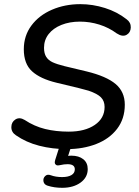

<svg xmlns="http://www.w3.org/2000/svg" viewBox="-20 -699 659 912"><path d="M55.5 -56.5Q33.6 -71.1 33.9 -95.3Q34.1 -119.5 53.4 -131.7Q72.7 -143.8 97.2 -129.2Q142.7 -99 194.2 -86.3Q245.7 -73.7 306.4 -73.7Q383.6 -73.7 430.2 -105.6Q476.8 -137.4 476.8 -190.8Q476.8 -219.4 459.4 -236.8Q442 -254.2 400.7 -268.2Q377.4 -275.1 353.6 -280.8L248.4 -306.1Q171.2 -324.7 132.2 -360.3Q93.1 -395.8 93.1 -465.1Q93.1 -529.1 129.2 -577.7Q165.4 -626.4 226.8 -652.8Q288.1 -679.3 361.5 -679.3Q420.4 -679.3 478.3 -661.1Q536.2 -643 581.3 -607.5Q601.9 -592.5 601.2 -568.4Q600.4 -544.3 581.2 -533.5Q561.9 -522.6 534.2 -540.5Q497.3 -567.9 452.1 -582.1Q407 -596.3 359.5 -596.3Q310.7 -596.3 271.7 -580.7Q232.7 -565 210.9 -537Q189.1 -509 189.1 -472Q189.1 -445.4 199.4 -429Q209.7 -412.7 229.9 -403.3Q250.1 -393.9 286.2 -384.9L391.5 -359.7Q485.4 -336.9 529.1 -300Q572.8 -263 572.8 -201.7Q572.8 -134.8 536.2 -87Q499.7 -39.3 437.2 -15Q374.8 9.3 298.1 9.3Q228.8 9.3 166.4 -6.7Q104 -22.7 55.5 -56.5ZM206.1 183Q189.5 178 186.6 163.1Q183.7 148.2 194.1 137.7Q204.4 127.1 221 133.3Q244.6 142.1 275 142.1Q303.4 142.1 319.4 132.6Q335.4 123.1 335.4 105.2Q335.4 80.9 301 80.9Q284.4 80.9 267.3 85Q258.6 87 253.3 86.7Q248 86.4 244.4 82.7Q240.7 79.1 240.2 74.5Q239.7 69.9 242.1 60.9L267.9 -20H323.4L299 55.6L272.9 48Q300.4 40.4 318.9 40.4Q354.5 40.4 375.6 57.3Q396.7 74.2 396.7 104.1Q396.7 143.6 362.5 168.4Q328.3 193.1 275.5 193.1Q237.5 193.1 206.1 183Z"/></svg>

Font: SN Pro Thin
Style: Italic
Weight: 200
Italic angle: -9°
Designer: Tobias Whetton
Foundry: Supernotes
Version: Version 1.003;Glyphs 3.3 (3324)